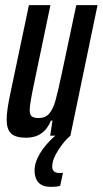

<svg xmlns="http://www.w3.org/2000/svg" viewBox="-20 -530 401 750"><path d="M361 -510 255 0Q231 20 207.5 56.5Q184 93 184 121Q184 146 214 146L226 145L215 196Q202 200 179 200Q146 200 130.5 183Q115 166 115 136Q115 104 137 68Q159 32 196 0H176L185 -59H179Q152 8 82 8Q41 8 23.5 -8.5Q6 -25 6 -63Q6 -98 20 -163L93 -510H177L115 -213Q96 -124 96 -101Q96 -82 104 -75.5Q112 -69 132 -69Q157 -69 172 -86Q187 -103 196.5 -136.5Q206 -170 222 -246L278 -510Z"/></svg>

Font: Saira Ultra Condensed SemiBold
Style: Italic
Weight: 600
Width: 1
Italic angle: -12°
Designer: Hector Gatti with collaboration of the Omnibus-Type team
Foundry: Omnibus-Type
Version: Version 1.001; ttfautohint (v1.8)